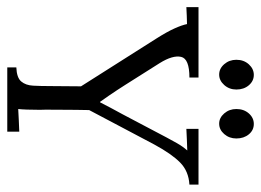

<svg xmlns="http://www.w3.org/2000/svg" viewBox="-119 -603 718 528"><g transform="rotate(90 240.0 -339.0)"><path d="M161.3 0V-24.9Q189.6 -26 200 -38.3Q210.5 -50.6 211.6 -71.1Q212.7 -91.7 212.7 -117L213.4 -202.8L82.5 -409.2Q63.4 -439.3 54.3 -459.7Q45.1 -480 42.2 -494.3Q30.4 -493.9 18.9 -493.6Q7.3 -493.2 -4.4 -492.5V-525.9H189.2V-500.9Q137.5 -500.9 132.4 -478Q127.2 -455.1 149.6 -419.1L209.4 -324.5Q216.4 -313.5 223.7 -302.3Q231 -291.2 239.1 -279.4Q247.2 -267.7 256 -255.2H257.4Q265.9 -271.7 273.9 -286.9Q282 -302.2 290.1 -316.8L353.9 -437.8Q359.4 -448.5 369.3 -465.9Q379.2 -483.3 389.8 -495Q375.1 -494.7 360.1 -493.9Q345.1 -493.2 330.4 -492.5V-525.9H483.7V-500.9Q446.6 -498.7 423 -475.4Q399.3 -452.1 373.3 -404.1Q347.6 -355.7 324.2 -311.3Q300.7 -267 278.7 -225.2Q278.3 -211.6 278.1 -189Q278 -166.5 277.8 -143.7Q277.6 -121 277.6 -105.4Q277.6 -89.8 278 -89.5Q278 -69.3 277.4 -54.5Q276.9 -39.6 275.8 -30.1Q291.5 -30.8 306.9 -31.7Q322.3 -32.6 338.1 -33V0ZM181.2 -582.7Q164.6 -582.7 152.5 -596.6Q140.4 -610.6 140.4 -630Q140.4 -650.5 152.9 -664.3Q165.4 -678 181.9 -678Q198.8 -678 210.5 -664.3Q222.2 -650.5 222.2 -630Q222.2 -610.6 209.8 -596.6Q197.3 -582.7 181.2 -582.7ZM316.1 -582.7Q300 -582.7 287.9 -596.6Q275.8 -610.6 275.8 -630Q275.8 -650.5 287.9 -664.3Q300 -678 316.8 -678Q334.1 -678 345.4 -664.3Q356.8 -650.5 356.8 -630Q356.8 -610.6 344.7 -596.6Q332.6 -582.7 316.1 -582.7Z"/></g></svg>

Font: Parastoo
Style: Regular
Weight: 400
Foundry: Saber Rastikerdar (saber.rastikerdar@gmail.com)
Version: Version 3.000